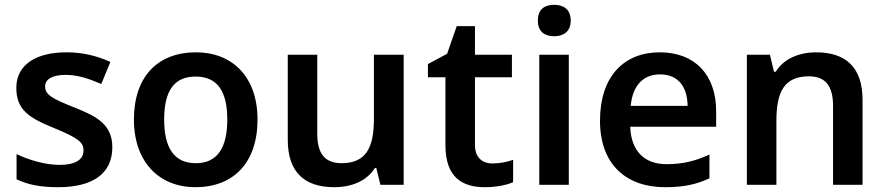

<svg xmlns="http://www.w3.org/2000/svg" viewBox="-20 -770 3692 800"><path d="M448 -156C448 -248 389 -283 293 -321C194 -360 168 -376 168 -410C168 -440 198 -458 254 -458C304 -458 351 -442 402 -420L440 -512C382 -538 324 -552 257 -552C131 -552 48 -501 48 -404C48 -313 100 -279 204 -237C309 -194 328 -176 328 -143C328 -107 298 -83 227 -83C171 -83 100 -103 49 -128V-23C98 0 148 10 223 10C368 10 448 -48 448 -156Z M1053 -272C1053 -451 947 -552 797 -552C637 -552 538 -451 538 -272C538 -92 646 10 794 10C953 10 1053 -92 1053 -272ZM664 -272C664 -388 703 -451 795 -451C887 -451 927 -388 927 -272C927 -156 887 -90 796 -90C704 -90 664 -156 664 -272Z M1662 -542H1538V-275C1538 -156 1506 -90 1403 -90C1334 -90 1302 -130 1302 -212V-542H1179V-188C1179 -50 1251 10 1373 10C1442 10 1507 -14 1542 -70H1548L1565 0H1662Z M2032 -89C1989 -89 1959 -114 1959 -166V-448H2113V-542H1959V-661H1883L1843 -546L1763 -503V-448H1836V-165C1836 -28 1909 10 2001 10C2047 10 2092 1 2118 -11V-104C2093 -95 2062 -89 2032 -89Z M2289 -750C2251 -750 2221 -733 2221 -684C2221 -637 2251 -619 2289 -619C2326 -619 2358 -637 2358 -684C2358 -733 2326 -750 2289 -750ZM2350 -542H2227V0H2350Z M2729 -552C2580 -552 2480 -452 2480 -267C2480 -82 2592 10 2751 10C2830 10 2882 -2 2936 -27V-126C2877 -99 2826 -86 2757 -86C2663 -86 2609 -143 2606 -242H2964V-306C2964 -460 2874 -552 2729 -552ZM2730 -460C2808 -460 2844 -406 2845 -329H2608C2616 -415 2661 -460 2730 -460Z M3380 -552C3312 -552 3247 -527 3212 -471H3205L3188 -542H3092V0H3215V-266C3215 -386 3247 -452 3350 -452C3420 -452 3451 -411 3451 -329V0H3574V-353C3574 -492 3502 -552 3380 -552Z"/></svg>

Font: Noto Sans New Tai Lue Semibold
Style: Regular
Weight: 600
Designer: Monotype Design Team
Foundry: Monotype Imaging Inc.
Version: Version 2.004